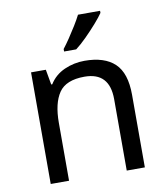

<svg xmlns="http://www.w3.org/2000/svg" viewBox="-85 -837 788 908"><g transform="rotate(-10 309.0 -383.0)"><path d="M343 -546Q439 -546 488 -499.5Q537 -453 537 -349V0H450V-343Q450 -472 330 -472Q241 -472 207 -422Q173 -372 173 -278V0H85V-536H156L169 -463H174Q200 -505 246 -525.5Q292 -546 343 -546ZM457 -756Q445 -738 420 -709.5Q395 -681 366.5 -652.5Q338 -624 314 -606H256V-618Q271 -637 288.5 -663Q306 -689 323 -716.5Q340 -744 351 -766H457Z"/></g></svg>

Font: Noto Sans Soyombo
Style: Regular
Weight: 400
Designer: Monotype Design Team
Foundry: Monotype Imaging Inc.
Version: Version 2.001; ttfautohint (v1.8.4.7-5d5b)